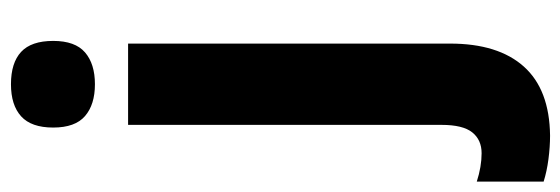

<svg xmlns="http://www.w3.org/2000/svg" viewBox="-410 -444 1048 359"><g transform="rotate(-90 114.5 -264.0)"><path d="M56 -689Q56 -730 77 -749Q98 -768 137 -768Q177 -768 197.5 -749Q218 -730 218 -689Q218 -648 196.5 -629.5Q175 -611 137 -611Q99 -611 77.5 -629.5Q56 -648 56 -689ZM41 240Q20 240 -3 237Q-26 234 -45 228V103Q-17 112 8 112Q33 112 47 94.5Q61 77 61 37V-549H213V53Q213 143 170 191Q127 239 41 240Z"/></g></svg>

Font: Noto Sans Gujarati UI Condensed ExtraBold
Style: Regular
Weight: 800
Width: 3
Designer: Jelle Bosma - Monotype Design Team, Universal Thirst
Foundry: Monotype Imaging Inc.
Version: Version 2.106; ttfautohint (v1.8.4.7-5d5b)